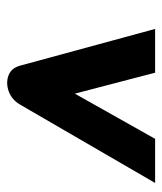

<svg xmlns="http://www.w3.org/2000/svg" viewBox="21 -587 449 531"><g transform="rotate(-90 245.5 -321.5)"><path d="M310 -117 252 -339 127 -117H5L222 -491Q235.5 -513.5 258.2 -521.8Q281 -530 301.5 -522.8Q322 -515.5 329 -492L431 -117Z"/></g></svg>

Font: Public Sans Thin Black
Style: Italic
Weight: 900
Italic angle: -8°
Version: Version 2.001